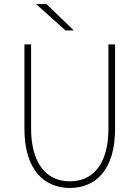

<svg xmlns="http://www.w3.org/2000/svg" viewBox="-20 -920 690 951"><path d="M326 11Q279 11 238 -6Q197 -23 166.2 -58.8Q135.5 -94.5 118.2 -150.5Q101 -206.5 101 -284V-700H134V-286Q134 -198.5 157.8 -139.8Q181.5 -81 224.5 -51.5Q267.5 -22 326 -22Q385 -22 427.8 -51.5Q470.5 -81 493.8 -139.8Q517 -198.5 517 -286V-700H550V-284Q550 -206.5 533 -150.5Q516 -94.5 485.5 -58.8Q455 -23 414.2 -6Q373.5 11 326 11ZM304.5 -769 158.5 -900H210.5L345.5 -769Z"/></svg>

Font: Trispace Thin
Style: Regular
Weight: 100
Designer: Tyler Finck
Foundry: Etcetera Type Company
Version: Version 1.210